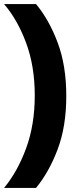

<svg xmlns="http://www.w3.org/2000/svg" viewBox="-20 -750 410 950"><path d="M0 180Q67 99 109.5 -17Q152 -133 152 -278Q152 -422 109.5 -537Q67 -652 0 -730H158Q222 -654 265 -540Q308 -426 308 -275Q308 -124 265 -10.5Q222 103 158 180Z"/></svg>

Font: MuseoModerno
Style: Bold
Weight: 700
Designer: Pablo Cosgaya, Héctor Gatti, Marcela Romero, and the Authors of The MuseoModerno Project.
Foundry: Omnibus-Type Team
Version: Version 1.001